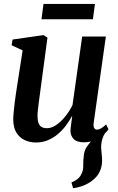

<svg xmlns="http://www.w3.org/2000/svg" viewBox="-20 -726 610 993"><path d="M358 247.5 349.5 217.5Q371.5 208.5 384 197.2Q396.5 186 403 169.5Q411 152.5 410.5 129.5Q410 106.5 413 83Q415 50 431.8 29.2Q448.5 8.5 461 -8.5L531.5 -48Q515.5 -28.5 509.2 -7Q503 14.5 503 37.5Q503.5 51.5 505.8 69.5Q508 87.5 508 104.5Q508 135.5 495.5 162Q483 188.5 457 208Q437 223.5 413 233.2Q389 243 358 247.5ZM166 11Q133.5 11 107 -1.8Q80.5 -14.5 64.8 -40.2Q49 -66 48.5 -106.5Q48.5 -122 50.5 -144Q52.5 -166 55.5 -190.8Q58.5 -215.5 62 -239.2Q65.5 -263 68.5 -281.5L97 -465.5L40 -492L45 -521.5L205 -544.5L225.5 -531.5L192.5 -285Q190 -265 186.8 -242.2Q183.5 -219.5 180.8 -197.8Q178 -176 176 -157.8Q174 -139.5 174 -127.5Q174 -104 179.2 -89.8Q184.5 -75.5 195.2 -69.2Q206 -63 223 -63Q247 -63 271.5 -80Q296 -97 317.8 -124.2Q339.5 -151.5 355 -182.5L405 -537H527.5L464.5 -90.5Q462 -73 467 -64.2Q472 -55.5 481.5 -55.5Q490.5 -55.5 502 -61.8Q513.5 -68 529 -82.5L541 -57Q533 -45 514.8 -29.2Q496.5 -13.5 470.8 -1.8Q445 10 414 10Q378 10 361.5 -6.5Q345 -23 344.5 -48.5Q344.5 -52.5 345.2 -61Q346 -69.5 347.5 -80.8Q349 -92 350.5 -103.5Q352 -115 353.5 -124.5L352 -125Q338 -99 319.5 -74.8Q301 -50.5 277.8 -31.2Q254.5 -12 226.8 -0.5Q199 11 166 11ZM205 -705.5H471L460.5 -626.5H194.5Z"/></svg>

Font: Merriweather 72pt SemiBold
Style: Italic
Weight: 600
Italic angle: -7.8°
Version: Version 2.101